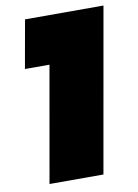

<svg xmlns="http://www.w3.org/2000/svg" viewBox="-81 -763 587 817"><g transform="rotate(-10 212.0 -354.0)"><path d="M66 0 154 -500H48L85 -708H424L299 0Z"/></g></svg>

Font: Poppins Black
Style: Italic
Weight: 900
Italic angle: -10°
Designer: Ninad Kale (Devanagari), Jonny Pinhorn (Latin)
Foundry: Indian Type Foundry
Version: Version 3.200;PS 1.000;hotconv 16.6.54;makeotf.lib2.5.65590